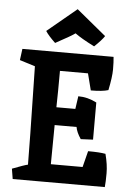

<svg xmlns="http://www.w3.org/2000/svg" viewBox="-61 -984 718 1030"><g transform="rotate(5 297.5 -469.0)"><path d="M249 -600Q249 -486 247 -404H349L359 -473Q410 -473 458 -448V-248L392 -245Q368 -281 364 -308H246Q244 -168 244 -97H415L437 -184Q499 -184 531 -178Q546 -121 546 -74.5Q546 -28 543 0H47L38 -55Q103 -80 122 -84Q121 -143 120 -250Q116 -490 113 -613L30 -639L38 -700H529Q532 -673 532 -632.5Q532 -592 517 -520Q486 -510 423 -510L400 -600ZM420 -747Q347 -784 315 -808Q297 -794 210 -747Q172 -783 157 -807L315 -938L474 -807Q460 -785 420 -747Z"/></g></svg>

Font: Inika
Style: Bold
Weight: 700
Version: Version 1.001